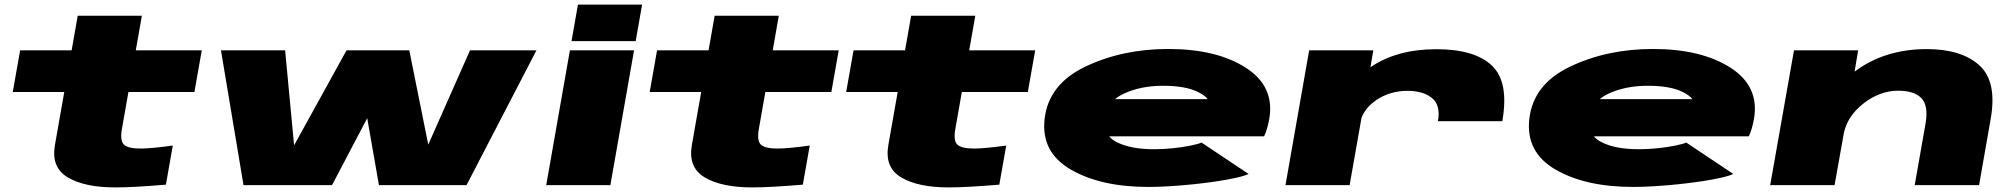

<svg xmlns="http://www.w3.org/2000/svg" viewBox="-20 -805 8760 835"><path d="M481 10Q348 10 274.8 -33.5Q201.5 -77 219 -175L259.5 -405H35.5L67.5 -586H291.5L318 -736.5H597L570.5 -586H857.5L825.5 -405H538.5L510 -243Q501 -190.5 520.8 -174.5Q540.5 -158.5 594 -159Q641 -159.5 731.5 -172L701.5 -2Q561 10 481 10Z M1039 0 941 -586H1220L1259 -173L1487 -586H1760L1842.5 -176L2024 -586H2313L2009 0H1628L1577 -291L1424 0Z M2355.5 0 2458.5 -586H2737.5L2634.5 0ZM2493.5 -785H2772.5L2744.5 -626H2465.5Z M3251 10Q3118 10 3044.8 -33.5Q2971.5 -77 2989 -175L3029.5 -405H2805.5L2837.5 -586H3061.5L3088 -736.5H3367L3340.5 -586H3627.5L3595.5 -405H3308.5L3280 -243Q3271 -190.5 3290.8 -174.5Q3310.5 -158.5 3364 -159Q3411 -159.5 3501.5 -172L3471.5 -2Q3331 10 3251 10Z M4105.5 10Q3972.5 10 3899.2 -33.5Q3826 -77 3843.5 -175L3884 -405H3660L3692 -586H3916L3942.5 -736.5H4221.5L4195 -586H4482L4450 -405H4163L4134.5 -243Q4125.5 -190.5 4145.2 -174.5Q4165 -158.5 4218.5 -159Q4265.5 -159.5 4356 -172L4326 -2Q4185.5 10 4105.5 10Z M4974.5 8Q4767.5 8 4637 -67.5Q4506.5 -143 4523 -288Q4540 -439 4700.8 -515.5Q4861.5 -592 5060.5 -592Q5270.5 -592 5397.5 -510.8Q5524.5 -429.5 5500 -288Q5491.5 -241 5477.5 -212H4804Q4817 -196.5 4837.5 -186.5Q4897.5 -156 4999.5 -156Q5040.5 -156 5082.5 -160.5Q5124.5 -165 5157.8 -171.8Q5191 -178.5 5205.5 -185L5410 -48.5Q5392.5 -40 5355.5 -31.8Q5318.5 -23.5 5270.2 -16.2Q5222 -9 5169 -3.5Q5116 2 5065.5 5Q5015 8 4974.5 8ZM4829.5 -374H5232Q5220.5 -390 5189 -405.5Q5135 -432 5038 -432Q4941 -432 4867 -397.5Q4845.5 -387.5 4829.5 -374Z M6233.5 -278Q6246 -348 6207.2 -379Q6168.5 -410 6102.5 -410Q6024.5 -410 5965 -369.5Q5917.5 -336.5 5901 -292L5849.5 0H5570.5L5673.5 -586H5952.5L5940 -512.5Q6054.5 -591 6226.5 -591Q6393.5 -591 6468.5 -519.5Q6543.5 -448 6513.5 -278Z M7082.5 8Q6875.5 8 6745 -67.5Q6614.5 -143 6631 -288Q6648 -439 6808.8 -515.5Q6969.5 -592 7168.5 -592Q7378.5 -592 7505.5 -510.8Q7632.5 -429.5 7608 -288Q7599.5 -241 7585.5 -212H6912Q6925 -196.5 6945.5 -186.5Q7005.5 -156 7107.5 -156Q7148.5 -156 7190.5 -160.5Q7232.5 -165 7265.8 -171.8Q7299 -178.5 7313.5 -185L7518 -48.5Q7500.5 -40 7463.5 -31.8Q7426.5 -23.5 7378.2 -16.2Q7330 -9 7277 -3.5Q7224 2 7173.5 5Q7123 8 7082.5 8ZM6937.5 -374H7340Q7328.5 -390 7297 -405.5Q7243 -432 7146 -432Q7049 -432 6975 -397.5Q6953.5 -387.5 6937.5 -374Z M7678.5 0 7782 -586H8061L8045.5 -493.5Q8176.5 -591.5 8359 -591.5Q8510.5 -591.5 8588.2 -520.8Q8666 -450 8637.5 -288.5L8587 0H8307L8354 -267Q8367.5 -344.5 8336.8 -377.5Q8306 -410.5 8235 -410.5Q8155 -410.5 8083.5 -354.5Q8015 -300.5 7999 -227L7958.5 0Z"/></svg>

Font: Anybody UltraExpanded Black
Style: Italic
Weight: 900
Width: 9
Italic angle: -10°
Designer: Tyler Finck
Foundry: Etcetera Type Company
Version: Version 1.010; ttfautohint (v1.8.3) -l 8 -r 50 -G 200 -x 14 